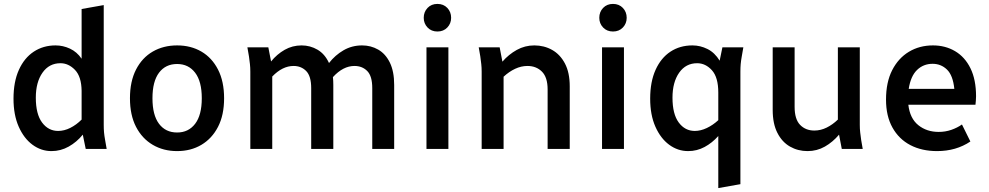

<svg xmlns="http://www.w3.org/2000/svg" viewBox="-20 -761 5055 981"><path d="M49 -257Q49 -343 76.5 -404Q104 -465 152.5 -497Q201 -529 264 -529Q302 -529 337.5 -512.5Q373 -496 397 -461V-715L510 -735V-123Q510 -102 511.5 -85Q513 -68 517 -46L525 0H418L403 -73Q372 -35 331 -12Q290 11 243 11Q190 11 146 -21.5Q102 -54 75.5 -114Q49 -174 49 -257ZM163 -262Q163 -178 195 -135Q227 -92 277 -92Q308 -92 339 -107.5Q370 -123 397 -150V-297Q396 -370 363 -404Q330 -438 289 -438Q231 -438 197 -389.5Q163 -341 163 -262Z M644 -259Q644 -345 675 -405.5Q706 -466 760.5 -497.5Q815 -529 885 -529Q955 -529 1009 -497.5Q1063 -466 1094 -405.5Q1125 -345 1125 -259Q1125 -173 1094 -113Q1063 -53 1009 -21Q955 11 885 11Q815 11 760.5 -21Q706 -53 675 -113Q644 -173 644 -259ZM759 -259Q759 -173 792.5 -128.5Q826 -84 885 -84Q943 -84 977 -128.5Q1011 -173 1011 -259Q1011 -345 977 -389.5Q943 -434 885 -434Q826 -434 792.5 -389.5Q759 -345 759 -259Z M1244 -519H1351L1365 -447Q1395 -484 1434.5 -506.5Q1474 -529 1521 -529Q1565 -529 1602.5 -507Q1640 -485 1661 -439Q1692 -479 1735 -504Q1778 -529 1830 -529Q1875 -529 1912.5 -507.5Q1950 -486 1972 -441Q1994 -396 1994 -327V0H1882V-311Q1882 -372 1856.5 -398Q1831 -424 1791 -424Q1733 -424 1681 -367Q1683 -350 1683 -327V0H1570V-311Q1570 -372 1544.5 -398Q1519 -424 1480 -424Q1423 -424 1371 -370V0H1259V-395Q1259 -416 1257 -433.5Q1255 -451 1252 -473Z M2145 -670Q2145 -700 2164.5 -720.5Q2184 -741 2215 -741Q2246 -741 2265.5 -720.5Q2285 -700 2285 -670Q2285 -641 2265.5 -620.5Q2246 -600 2215 -600Q2184 -600 2164.5 -620.5Q2145 -641 2145 -670ZM2159 0V-519H2271V0Z M2426 -519H2533L2547 -446Q2579 -483 2620.5 -506Q2662 -529 2710 -529Q2760 -529 2801 -506Q2842 -483 2866.5 -436.5Q2891 -390 2891 -320V0H2778V-304Q2778 -366 2749 -395Q2720 -424 2675 -424Q2643 -424 2612 -409.5Q2581 -395 2553 -369V0H2441V-395Q2441 -416 2439 -433.5Q2437 -451 2434 -473Z M3042 -670Q3042 -700 3061.5 -720.5Q3081 -741 3112 -741Q3143 -741 3162.5 -720.5Q3182 -700 3182 -670Q3182 -641 3162.5 -620.5Q3143 -600 3112 -600Q3081 -600 3061.5 -620.5Q3042 -641 3042 -670ZM3056 0V-519H3168V0Z M3302 -257Q3302 -343 3329.5 -404Q3357 -465 3405.5 -497Q3454 -529 3518 -529Q3558 -529 3595 -510.5Q3632 -492 3657 -451L3671 -519H3778L3770 -473Q3766 -451 3764.5 -433.5Q3763 -416 3763 -395V180L3650 200V-66Q3619 -31 3580 -10Q3541 11 3496 11Q3443 11 3399 -21.5Q3355 -54 3328.5 -114Q3302 -174 3302 -257ZM3416 -262Q3416 -178 3448 -135Q3480 -92 3530 -92Q3560 -92 3591.5 -107Q3623 -122 3650 -147V-288Q3650 -366 3617.5 -402Q3585 -438 3542 -438Q3484 -438 3450 -389.5Q3416 -341 3416 -262Z M3928 -199V-519H4040V-215Q4040 -152 4068 -123Q4096 -94 4141 -94Q4173 -94 4203.5 -109Q4234 -124 4261 -150V-519H4373V-123Q4373 -102 4375 -85Q4377 -68 4380 -46L4388 0H4281L4267 -73Q4235 -35 4194.5 -12Q4154 11 4106 11Q4057 11 4016.5 -12Q3976 -35 3952 -82Q3928 -129 3928 -199Z M4507 -252Q4507 -341 4538.5 -402.5Q4570 -464 4624 -496.5Q4678 -529 4747 -529Q4810 -529 4860 -499.5Q4910 -470 4938.5 -412Q4967 -354 4967 -269Q4967 -258 4966 -246.5Q4965 -235 4964 -226H4621Q4629 -156 4672 -121.5Q4715 -87 4776 -87Q4810 -87 4840.5 -97.5Q4871 -108 4895 -125L4938 -38Q4865 11 4768 11Q4690 11 4631.5 -19.5Q4573 -50 4540 -109Q4507 -168 4507 -252ZM4745 -435Q4698 -435 4665.5 -403.5Q4633 -372 4623 -307H4856Q4849 -376 4818.5 -405.5Q4788 -435 4745 -435Z"/></svg>

Font: Radio Canada Medium
Style: Regular
Weight: 500
Designer: Charles Daoud, Etienne Aubert Bonn, Alexandre Saumier Demers, Jacques Le Bailly
Foundry: Radio-Canada
Version: Version 2.104; ttfautohint (v1.8.4.7-5d5b);gftools[0.9.28.de